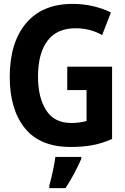

<svg xmlns="http://www.w3.org/2000/svg" viewBox="-20 -744 640 985"><path d="M555 -31V-402H325V-282H424V-123Q384 -113 346 -113Q259 -113 217 -178Q175 -243 175 -352Q175 -469 223 -534Q271 -599 368 -599Q443 -599 504 -564L549 -680Q509 -700 459 -712Q409 -724 353 -724Q197 -724 113.5 -624.5Q30 -525 30 -349Q30 -183 107.5 -86.5Q185 10 343 10Q403 10 453 1Q503 -8 555 -31ZM316 221Q342 182 362.5 142.5Q383 103 397 71V61H264Q260 93 250.5 136.5Q241 180 233 208V221Z"/></svg>

Font: Noto Sans Mono UI
Style: Bold
Weight: 700
Designer: Monotype Design team
Foundry: Monotype Imaging Inc.
Version: 1.000